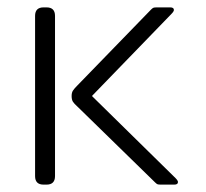

<svg xmlns="http://www.w3.org/2000/svg" viewBox="-20 -500 557 520"><path d="M75 -23V-457Q75 -480 98 -480H106Q129 -480 129 -457V-23Q129 0 106 0H98Q75 0 75 -23ZM400 -6 190 -211Q181 -219 177.5 -224.5Q174 -230 174 -240Q174 -249 177.5 -254.5Q181 -260 190 -269L389 -474Q393 -478 395.5 -479Q398 -480 405 -480H441Q451 -480 451 -473Q451 -469 444 -462L229 -240L455 -18Q462 -11 462 -7Q462 0 452 0H416Q409 0 406.5 -1Q404 -2 400 -6Z"/></svg>

Font: Mitr ExtraLight
Style: Regular
Weight: 275
Designer: Thanarat Vachiruckul
Foundry: Cadson Demak Co.,Ltd.
Version: Version 1.001